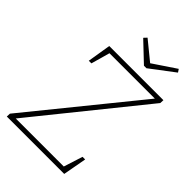

<svg xmlns="http://www.w3.org/2000/svg" viewBox="-255 -984 1088 1088"><g transform="rotate(45 289.5 -440.0)"><path d="M14 0 15 -24 541 -672 544 -665H162L174 -673L140 -552H119L142 -693H576L575 -669L52 -21L49 -28H456L440 -20L479 -142H500L474 0ZM512 -880 524 -862 380 -753H360L245 -862L262 -880L382 -782H366Z"/></g></svg>

Font: Bitter Thin ExtraLight
Style: Italic
Weight: 250
Italic angle: -9°
Version: Version 2.002